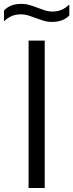

<svg xmlns="http://www.w3.org/2000/svg" viewBox="-59 -944 368 964"><path d="M84.5 0V-740H165.5V0ZM202 -834Q178.5 -834 157.8 -840.5Q137 -847 117.5 -854.5Q99.5 -861.5 82.2 -866.8Q65 -872 47 -872Q20 -872 0 -863.5Q-20 -855 -39 -837V-891.5Q-23 -908 -2 -916.2Q19 -924.5 48 -924.5Q71.5 -924.5 92.5 -918Q113.5 -911.5 132.5 -904Q150.5 -897 167.8 -891.5Q185 -886 203 -886Q230 -886 250.2 -894.8Q270.5 -903.5 289 -921.5V-866.5Q273.5 -850.5 252.2 -842.2Q231 -834 202 -834Z"/></svg>

Font: Encode Sans Condensed Thin
Style: Regular
Weight: 400
Version: Version 3.002